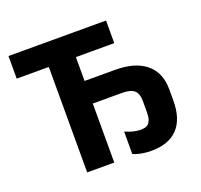

<svg xmlns="http://www.w3.org/2000/svg" viewBox="-125 -855 1055 1006"><g transform="rotate(-20 402.5 -352.5)"><path d="M20 -714H564V-588H350V-455H520Q632 -455 692 -405Q752 -355 752 -262V-199Q752 -97 702 -44Q652 9 553 9Q528 9 502 4.5Q476 0 454 -10V-135Q476 -125 498 -119.5Q520 -114 538 -114Q550 -114 561.5 -116Q573 -118 581.5 -125.5Q590 -133 595.5 -148Q601 -163 601 -189V-251Q601 -294 580.5 -311.5Q560 -329 514 -329H350V0H199V-588H20Z"/></g></svg>

Font: BC Sans
Style: Bold
Weight: 700
Designer: Monotype Design Team
Province of B.C.
Foundry: Monotype Imaging Inc.
Version: Version 2.000;GOOG;noto-source:20170915:90ef993387c0